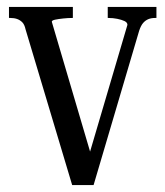

<svg xmlns="http://www.w3.org/2000/svg" viewBox="-20 -536 479 556"><path d="M349 -464Q349 -471 340.5 -475Q332 -479 319.5 -481.5Q307 -484 294 -484H292V-516H433V-484H429Q418 -484 409.5 -480.5Q401 -477 394.5 -469.5Q388 -462 383 -447L251 0H189L54 -451Q51 -465 44.5 -471.5Q38 -478 29.5 -481Q21 -484 10 -484H6V-516H191V-484H189Q177 -484 163 -482.5Q149 -481 139.5 -479Q130 -477 130 -473L250 -66L232 -67Z"/></svg>

Font: Roboto Serif 120pt ExtraCondensed
Style: Regular
Weight: 400
Width: 2
Designer: Greg Gazdowicz
Foundry: Commercial Type
Version: Version 1.008